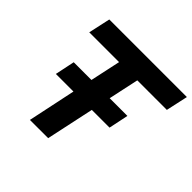

<svg xmlns="http://www.w3.org/2000/svg" viewBox="-171 -879 1057 1057"><g transform="rotate(45 357.5 -350.0)"><path d="M193 0 252 -280H115L139 -395H277L315 -572H83L111 -700H715L687 -572H457L419 -395H557L533 -280H395L335 0Z"/></g></svg>

Font: Red Hat Display
Style: Bold Italic
Weight: 700
Italic angle: -12°
Designer: Pentagram, MCKL
Foundry: Pentagram, MCKL
Version: Version 1.023; ttfautohint (v1.8.3)